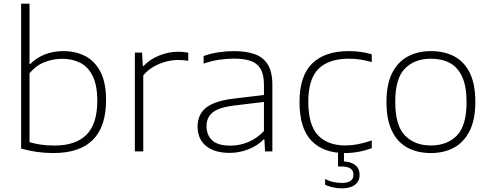

<svg xmlns="http://www.w3.org/2000/svg" viewBox="-20 -828 2682 1050"><path d="M272 9Q181.5 9 95.5 -15.5V-808H141.5V-477.5H145Q177 -510.5 223.2 -529.5Q269.5 -548.5 327 -548.5Q392.5 -548.5 445.2 -521.8Q498 -495 529 -436Q560 -377 560 -280.5Q560 9 272 9ZM277 -32Q394 -32 453 -91.2Q512 -150.5 512 -276Q512 -361.5 487 -412.2Q462 -463 418.5 -484.8Q375 -506.5 320 -506.5Q270 -506.5 223.2 -488Q176.5 -469.5 141.5 -427.5V-50.5Q168 -42.5 202.2 -37.2Q236.5 -32 277 -32Z M717.5 0V-540.5H757L761 -467.5H765.5Q799 -503.5 850.5 -524.2Q902 -545 953 -545Q968.5 -545 981.2 -544Q994 -543 1009.5 -540V-495.5Q996 -498 981.8 -499Q967.5 -500 952 -500Q923 -500 888.5 -491.2Q854 -482.5 821.2 -464Q788.5 -445.5 763.5 -416V0Z M1235.5 8Q1152 8 1106.2 -30.2Q1060.5 -68.5 1060.5 -135.5Q1060.5 -202 1107.2 -239.2Q1154 -276.5 1260.5 -289L1423.5 -308.5V-364.5Q1423.5 -421.5 1404.2 -452.8Q1385 -484 1348.2 -495.8Q1311.5 -507.5 1258.5 -507.5Q1223.5 -507.5 1180.5 -501.5Q1137.5 -495.5 1093.5 -480V-521.5Q1129.5 -535 1174 -541.8Q1218.5 -548.5 1260 -548.5Q1326.5 -548.5 1373.2 -531.8Q1420 -515 1444.8 -474.8Q1469.5 -434.5 1469.5 -364V0H1429.5L1426 -65.5H1421.5Q1391 -33 1341 -12.5Q1291 8 1235.5 8ZM1109.5 -138.5Q1109.5 -88.5 1141 -60Q1172.5 -31.5 1240 -31.5Q1291 -31.5 1338.5 -51.5Q1386 -71.5 1423.5 -111.5V-270.5L1261 -251Q1178.5 -241 1144 -213.8Q1109.5 -186.5 1109.5 -138.5Z M1865.5 9Q1747.5 9 1682.8 -58.8Q1618 -126.5 1618 -270Q1618 -413 1687.2 -480.8Q1756.5 -548.5 1887 -548.5Q1919 -548.5 1951.8 -544.2Q1984.5 -540 2013 -531V-488.5Q1983 -497 1953 -502Q1923 -507 1888.5 -507Q1778 -507 1722 -451.8Q1666 -396.5 1666 -272Q1666 -145 1718.5 -88.8Q1771 -32.5 1870 -32.5Q1901 -32.5 1935.8 -39Q1970.5 -45.5 2013 -60V-17.5Q1941 9 1865.5 9ZM1850 202Q1826.5 202 1801 196.8Q1775.5 191.5 1758 182V151Q1782 163 1804.8 167.8Q1827.5 172.5 1849 172.5Q1913 172.5 1913 127.5Q1913 82.5 1848.5 82.5H1828.5V-10H1861V55Q1901.5 57 1924 75.8Q1946.5 94.5 1946.5 128.5Q1946.5 164 1920.8 183Q1895 202 1850 202Z M2336.5 9Q2263.5 9 2209 -20Q2154.5 -49 2124 -110.8Q2093.5 -172.5 2093.5 -270.5Q2093.5 -366.5 2124.2 -428Q2155 -489.5 2209.8 -519Q2264.5 -548.5 2336.5 -548.5Q2409.5 -548.5 2464.2 -519.8Q2519 -491 2549.2 -429.5Q2579.5 -368 2579.5 -270.5Q2579.5 -174.5 2548.5 -112.5Q2517.5 -50.5 2463 -20.8Q2408.5 9 2336.5 9ZM2336.5 -32.5Q2425.5 -32.5 2478.5 -86.8Q2531.5 -141 2531.5 -269.5Q2531.5 -356 2507.5 -408.2Q2483.5 -460.5 2439.8 -483.8Q2396 -507 2336.5 -507Q2247.5 -507 2194.5 -453.2Q2141.5 -399.5 2141.5 -271Q2141.5 -141.5 2194.5 -87Q2247.5 -32.5 2336.5 -32.5Z"/></svg>

Font: Encode Sans Exp XLt
Style: Regular
Weight: 200
Width: 7
Designer: Multiple Designers
Foundry: Impallari Type
Version: Version 3.002; ttfautohint (v1.8.3) -l 8 -r 50 -G 200 -x 14 